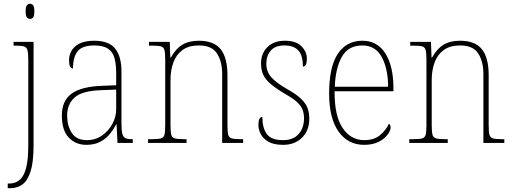

<svg xmlns="http://www.w3.org/2000/svg" viewBox="-20 -758 2720 1018"><path d="M139 -658Q129 -658 122.5 -666Q116 -674 116 -698Q116 -721 122.5 -729.5Q129 -738 139 -738Q150 -738 156 -729.5Q162 -721 162 -698Q162 -674 156 -666Q150 -658 139 -658ZM21 240V215H30Q61 215 83.5 196.5Q106 178 118 134Q130 90 130 12V-439Q130 -474 126 -490.5Q122 -507 108.5 -511.5Q95 -516 67 -516H52V-536H158V12Q158 102 142 151.5Q126 201 98 220.5Q70 240 34 240Z M438 10Q382 10 345 -28Q308 -66 308 -146Q308 -224 359.5 -261.5Q411 -299 521 -303L596 -306V-371Q596 -417 587 -450Q578 -483 552.5 -500Q527 -517 480 -517Q416 -517 391.5 -486Q367 -455 367 -395Q346 -395 346 -440Q346 -464 358.5 -487.5Q371 -511 400.5 -526.5Q430 -542 480 -542Q557 -542 590.5 -500.5Q624 -459 624 -379V-107Q624 -70 628 -51.5Q632 -33 643.5 -26.5Q655 -20 679 -20H684V0H603L598 -99H596Q584 -75 564 -49.5Q544 -24 513 -7Q482 10 438 10ZM441 -15Q486 -15 521 -39.5Q556 -64 576 -101.5Q596 -139 596 -178V-283L519 -280Q416 -277 376 -241.5Q336 -206 336 -145Q336 -92 360.5 -53.5Q385 -15 441 -15Z M765 0V-20H783Q817 -20 832.5 -24Q848 -28 852 -44Q856 -60 856 -95V-442Q856 -476 852 -492Q848 -508 833.5 -512Q819 -516 789 -516H770V-536H880L883 -453H886Q912 -500 947 -521Q982 -542 1034 -542Q1114 -542 1150 -497Q1186 -452 1186 -359V-95Q1186 -60 1190 -44Q1194 -28 1209.5 -24Q1225 -20 1258 -20H1269V0H1158V-365Q1158 -432 1130.5 -474.5Q1103 -517 1035 -517Q981 -517 948 -493Q915 -469 899.5 -427.5Q884 -386 884 -334V-95Q884 -60 888 -44Q892 -28 907.5 -24Q923 -20 957 -20H969V0Z M1481 10Q1431 10 1402.5 -7Q1374 -24 1362 -48Q1350 -72 1350 -94Q1350 -138 1371 -138Q1371 -80 1394.5 -47.5Q1418 -15 1481 -15Q1535 -15 1563.5 -47.5Q1592 -80 1592 -131Q1592 -154 1585 -174Q1578 -194 1558.5 -213.5Q1539 -233 1500 -255Q1449 -285 1419 -309.5Q1389 -334 1376.5 -360Q1364 -386 1364 -422Q1364 -475 1398 -508.5Q1432 -542 1491 -542Q1550 -542 1578.5 -512.5Q1607 -483 1607 -447Q1607 -405 1586 -405Q1586 -466 1561 -491.5Q1536 -517 1489 -517Q1438 -517 1415 -489Q1392 -461 1392 -421Q1392 -376 1421 -345.5Q1450 -315 1507 -283Q1553 -257 1577.5 -233Q1602 -209 1611 -184Q1620 -159 1620 -129Q1620 -66 1581.5 -28Q1543 10 1481 10Z M1911 10Q1825 10 1775 -60.5Q1725 -131 1725 -262Q1725 -403 1771 -472.5Q1817 -542 1902 -542Q1980 -542 2023 -475Q2066 -408 2066 -290V-274H1754Q1753 -144 1796.5 -79.5Q1840 -15 1911 -15Q1963 -15 1994.5 -41Q2026 -67 2042 -102Q2051 -96 2051 -82Q2051 -66 2035 -44Q2019 -22 1987.5 -6Q1956 10 1911 10ZM2038 -298Q2037 -396 2003.5 -456.5Q1970 -517 1901 -517Q1827 -517 1793 -457.5Q1759 -398 1755 -298Z M2150 0V-20H2168Q2202 -20 2217.5 -24Q2233 -28 2237 -44Q2241 -60 2241 -95V-442Q2241 -476 2237 -492Q2233 -508 2218.5 -512Q2204 -516 2174 -516H2155V-536H2265L2268 -453H2271Q2297 -500 2332 -521Q2367 -542 2419 -542Q2499 -542 2535 -497Q2571 -452 2571 -359V-95Q2571 -60 2575 -44Q2579 -28 2594.5 -24Q2610 -20 2643 -20H2654V0H2543V-365Q2543 -432 2515.5 -474.5Q2488 -517 2420 -517Q2366 -517 2333 -493Q2300 -469 2284.5 -427.5Q2269 -386 2269 -334V-95Q2269 -60 2273 -44Q2277 -28 2292.5 -24Q2308 -20 2342 -20H2354V0Z"/></svg>

Font: Noto Serif Bengali SemiCondensed Thin
Style: Regular
Weight: 100
Width: 4
Designer: Juan Bruce, Universal Thirst, Indian Type Foundry and the Monotype Design Team.
Foundry: Monotype Imaging Inc.
Version: Version 2.003; ttfautohint (v1.8.4.7-5d5b)